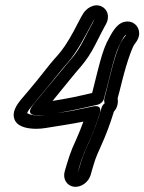

<svg xmlns="http://www.w3.org/2000/svg" viewBox="-20 -659 544 723"><path d="M82 -233C83 -236 87 -244 97 -256C117 -281 133 -300 154 -325L206 -389C217 -403 227 -414 234 -422C270 -462 303 -527 329 -576L336 -588L330 -575C324 -563 312 -542 296 -510C280 -479 265 -456 250 -439C233 -420 135 -300 119 -282C113 -275 107 -268 103 -262C103 -262 72 -225 119 -225H129C136 -225 143 -225 152 -226C142 -225 133 -224 124 -224C106 -224 90 -228 82 -233ZM349 -265C359 -268 368 -276 371 -286C377 -308 386 -341 397 -387C408 -432 418 -465 427 -483C438 -506 445 -520 453 -528L454 -527C454 -526 453 -524 450 -521C427 -494 411 -442 390 -356C384 -332 379 -309 373 -288C371 -281 373 -275 374 -270C369 -266 365 -261 363 -255C349 -206 333 -164 317 -128C293 -75 290 -65 279 -28L272 -7C284 -49 288 -65 312 -118C329 -154 343 -192 355 -230C355 -230 370 -267 329 -258C283 -248 245 -240 195 -233C262 -245 293 -252 349 -265ZM450 -577C433 -574 420 -561 411 -549C402 -537 393 -521 382 -499C370 -474 360 -440 348 -393C339 -358 332 -330 327 -309C277 -297 241 -289 178 -279C206 -313 266 -388 285 -409C304 -431 323 -459 340 -493C357 -526 367 -547 373 -557L379 -568C396 -600 382 -626 362 -635C333 -648 303 -626 292 -606L285 -594C267 -560 248 -521 225 -487C202 -453 193 -448 168 -417L117 -353C97 -328 79 -308 59 -284C41 -262 25 -236 34 -211C43 -184 77 -174 117 -174C128 -174 140 -175 152 -177C201 -185 249 -192 294 -201C286 -179 277 -156 267 -134C243 -83 237 -58 224 -15C215 15 232 40 257 44C287 48 313 26 321 1L327 -20C338 -56 336 -56 362 -113C379 -151 394 -190 409 -239C421 -251 426 -271 423 -289C428 -308 434 -329 439 -351C460 -435 480 -485 487 -493C497 -505 505 -520 504 -536C503 -560 482 -583 450 -577Z"/></svg>

Font: AppleStorm
Style: CBoIta
Weight: 400
Foundry: Cannot Into Space Fonts
Version: Version 1.01